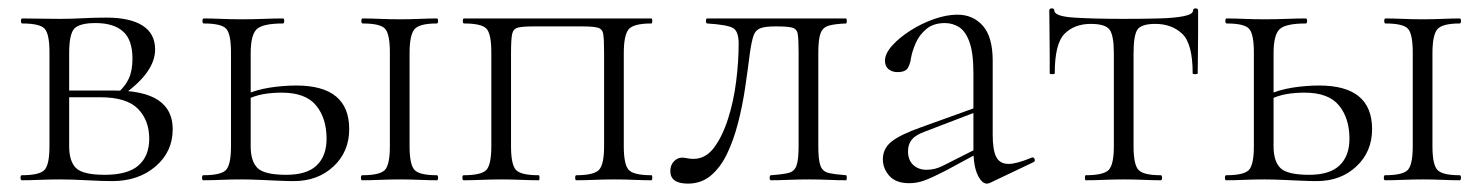

<svg xmlns="http://www.w3.org/2000/svg" viewBox="-20 -430 3534 458"><path d="M123 -385Q149 -385 177 -386.5Q205 -388 234 -388Q290 -388 320 -369Q350 -350 350 -312Q350 -258 274 -204L261 -209Q278 -223 287 -242Q296 -261 296 -290Q296 -335 273.5 -355Q251 -375 208 -375Q171 -375 158 -362.5Q145 -350 145 -303V-81Q145 -45 161.5 -29Q178 -13 230 -13Q285 -13 310.5 -35.5Q336 -58 336 -99Q336 -143 309 -170.5Q282 -198 219 -198H127L126 -214H254Q392 -214 392 -122Q392 -68 351 -33Q310 2 248 2Q224 2 187.5 0Q151 -2 123 -2Q98 -2 74.5 -1Q51 0 32 0Q29 0 29 -6Q29 -12 32 -12Q75 -12 86.5 -25Q98 -38 98 -81V-305Q98 -349 86.5 -361.5Q75 -374 33 -374Q30 -374 30 -380Q30 -386 33 -386Q51 -386 74.5 -385.5Q98 -385 123 -385Z M844 0Q841 0 841 -6Q841 -12 844 -12Q887 -12 898.5 -25Q910 -38 910 -81V-305Q910 -349 898.5 -361.5Q887 -374 845 -374Q842 -374 842 -380Q842 -386 845 -386Q863 -386 886.5 -385Q910 -384 935 -384Q958 -384 981.5 -385Q1005 -386 1022 -386Q1025 -386 1025 -380Q1025 -374 1022 -374Q980 -374 968.5 -360Q957 -346 957 -303V-81Q957 -38 968.5 -25Q980 -12 1022 -12Q1025 -12 1025 -6Q1025 0 1022 0Q1004 0 981 -1Q958 -2 935 -2Q910 -2 886.5 -1Q863 0 844 0ZM578 -303V-81Q578 -45 594.5 -29Q611 -13 663 -13Q712 -13 735.5 -35.5Q759 -58 759 -99Q759 -148 734 -178.5Q709 -209 652 -209Q629 -209 608.5 -205.5Q588 -202 565 -191L559 -202Q591 -216 623.5 -221Q656 -226 687 -226Q813 -226 813 -122Q813 -68 775.5 -33Q738 2 681 2Q665 2 643 1Q621 0 598 -1Q575 -2 556 -2Q531 -2 507.5 -1Q484 0 465 0Q462 0 462 -6Q462 -12 465 -12Q508 -12 519.5 -25Q531 -38 531 -81V-305Q531 -349 519.5 -361.5Q508 -374 466 -374Q463 -374 463 -380Q463 -386 466 -386Q484 -386 507.5 -385Q531 -384 556 -384Q583 -384 609 -385Q635 -386 655 -386Q658 -386 658 -380Q658 -374 655 -374Q606 -374 592 -360Q578 -346 578 -303Z M1534 -12Q1536 -12 1536 -6Q1536 0 1534 0Q1515 0 1492 -1Q1469 -2 1446 -2Q1421 -2 1397 -1Q1373 0 1355 0Q1352 0 1352 -6Q1352 -12 1355 -12Q1397 -12 1409 -25Q1421 -38 1421 -81V-305Q1421 -336 1419 -348.5Q1417 -361 1406 -364Q1395 -367 1369 -367H1253Q1226 -367 1215 -364Q1204 -361 1201.5 -348Q1199 -335 1199 -303V-81Q1199 -38 1210.5 -25Q1222 -12 1265 -12Q1267 -12 1267 -6Q1267 0 1265 0Q1246 0 1223 -1Q1200 -2 1177 -2Q1152 -2 1128.5 -1Q1105 0 1086 0Q1083 0 1083 -6Q1083 -12 1086 -12Q1129 -12 1140.5 -25Q1152 -38 1152 -81V-305Q1152 -349 1140.5 -361.5Q1129 -374 1087 -374Q1084 -374 1084 -380Q1084 -386 1087 -386H1534Q1536 -386 1536 -380Q1536 -374 1534 -374Q1491 -374 1479.5 -360Q1468 -346 1468 -303V-81Q1468 -38 1479.5 -25Q1491 -12 1534 -12Z M1621 8Q1579 8 1579 -22Q1579 -36 1587.5 -45Q1596 -54 1607 -54Q1612 -54 1619.5 -52.5Q1627 -51 1634 -51Q1663 -51 1683 -77.5Q1703 -104 1716.5 -146Q1730 -188 1736 -235.5Q1742 -283 1742 -326Q1742 -356 1728 -363.5Q1714 -371 1667 -374Q1664 -374 1664 -380Q1664 -386 1667 -386Q1676 -386 1699.5 -386Q1723 -386 1751 -386Q1779 -386 1801 -386Q1823 -386 1828 -386H1998Q2000 -386 2000 -380Q2000 -374 1998 -374Q1972 -373 1957.5 -369Q1943 -365 1937.5 -351Q1932 -337 1932 -303V-81Q1932 -49 1937 -35Q1942 -21 1956.5 -17.5Q1971 -14 1998 -12Q2000 -12 2000 -6Q2000 0 1998 0Q1979 0 1956.5 -1Q1934 -2 1910 -2Q1885 -2 1861 -1Q1837 0 1819 0Q1816 0 1816 -6Q1816 -12 1819 -12Q1847 -14 1861 -17.5Q1875 -21 1880 -35Q1885 -49 1885 -81V-305Q1885 -336 1883 -348.5Q1881 -361 1870 -364Q1859 -367 1833 -367H1828Q1805 -367 1793.5 -362.5Q1782 -358 1777.5 -345Q1773 -332 1769 -305Q1764 -265 1757.5 -221Q1751 -177 1740.5 -136.5Q1730 -96 1714.5 -63.5Q1699 -31 1676 -11.5Q1653 8 1621 8Z M2342 6Q2338 8 2334 8Q2322 8 2312 -13Q2302 -34 2302 -74V-255Q2302 -304 2292.5 -330Q2283 -356 2267.5 -365.5Q2252 -375 2234 -375Q2207 -375 2190 -361Q2173 -347 2164.5 -327.5Q2156 -308 2153 -291Q2152 -281 2146.5 -269.5Q2141 -258 2121 -258Q2108 -258 2099.5 -265Q2091 -272 2091 -285Q2091 -302 2108 -321Q2125 -340 2151.5 -357Q2178 -374 2208 -384.5Q2238 -395 2264 -395Q2301 -395 2324.5 -368.5Q2348 -342 2348 -285V-108Q2348 -72 2356.5 -55.5Q2365 -39 2386 -39Q2405 -39 2441 -54Q2446 -56 2448 -50.5Q2450 -45 2445 -43ZM2149 7Q2117 7 2101.5 -10.5Q2086 -28 2086 -50Q2086 -76 2107 -92.5Q2128 -109 2176 -126L2312 -175L2314 -165L2186 -116Q2164 -108 2155 -97Q2146 -86 2146 -69Q2146 -48 2158.5 -36.5Q2171 -25 2190 -25Q2201 -25 2210.5 -27.5Q2220 -30 2228 -34L2321 -81L2323 -70L2236 -23Q2205 -7 2186.5 0Q2168 7 2149 7Z M2570 0Q2568 0 2568 -6Q2568 -12 2570 -12Q2613 -12 2625 -25Q2637 -38 2637 -81V-303Q2637 -345 2627 -359Q2617 -373 2582 -373Q2543 -373 2519.5 -349.5Q2496 -326 2496 -255Q2496 -253 2490 -253Q2484 -253 2484 -255Q2484 -269 2484 -297.5Q2484 -326 2483.5 -356Q2483 -386 2483 -405Q2483 -410 2489 -410Q2495 -410 2495 -405Q2495 -391 2542.5 -388Q2590 -385 2660 -385Q2707 -385 2744.5 -386Q2782 -387 2804 -391.5Q2826 -396 2826 -405Q2826 -410 2832 -410Q2838 -410 2838 -405Q2838 -386 2838 -356Q2838 -326 2837.5 -297.5Q2837 -269 2837 -255Q2837 -253 2831 -253Q2825 -253 2825 -255Q2825 -326 2800 -349.5Q2775 -373 2736 -373Q2702 -373 2693 -359Q2684 -345 2684 -303V-81Q2684 -38 2695.5 -25Q2707 -12 2749 -12Q2752 -12 2752 -6Q2752 0 2749 0Q2731 0 2708 -1Q2685 -2 2661 -2Q2637 -2 2613.5 -1Q2590 0 2570 0Z M3284 0Q3281 0 3281 -6Q3281 -12 3284 -12Q3327 -12 3338.5 -25Q3350 -38 3350 -81V-305Q3350 -349 3338.5 -361.5Q3327 -374 3285 -374Q3282 -374 3282 -380Q3282 -386 3285 -386Q3303 -386 3326.5 -385Q3350 -384 3375 -384Q3398 -384 3421.5 -385Q3445 -386 3462 -386Q3465 -386 3465 -380Q3465 -374 3462 -374Q3420 -374 3408.5 -360Q3397 -346 3397 -303V-81Q3397 -38 3408.5 -25Q3420 -12 3462 -12Q3465 -12 3465 -6Q3465 0 3462 0Q3444 0 3421 -1Q3398 -2 3375 -2Q3350 -2 3326.5 -1Q3303 0 3284 0ZM3018 -303V-81Q3018 -45 3034.5 -29Q3051 -13 3103 -13Q3152 -13 3175.5 -35.5Q3199 -58 3199 -99Q3199 -148 3174 -178.5Q3149 -209 3092 -209Q3069 -209 3048.5 -205.5Q3028 -202 3005 -191L2999 -202Q3031 -216 3063.5 -221Q3096 -226 3127 -226Q3253 -226 3253 -122Q3253 -68 3215.5 -33Q3178 2 3121 2Q3105 2 3083 1Q3061 0 3038 -1Q3015 -2 2996 -2Q2971 -2 2947.5 -1Q2924 0 2905 0Q2902 0 2902 -6Q2902 -12 2905 -12Q2948 -12 2959.5 -25Q2971 -38 2971 -81V-305Q2971 -349 2959.5 -361.5Q2948 -374 2906 -374Q2903 -374 2903 -380Q2903 -386 2906 -386Q2924 -386 2947.5 -385Q2971 -384 2996 -384Q3023 -384 3049 -385Q3075 -386 3095 -386Q3098 -386 3098 -380Q3098 -374 3095 -374Q3046 -374 3032 -360Q3018 -346 3018 -303Z"/></svg>

Font: Cormorant Light
Style: Regular
Weight: 300
Designer: Christian Thalmann (Catharsis Fonts)
Foundry: Catharsis Fonts
Version: Version 4.000